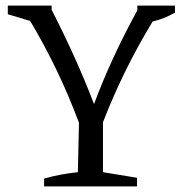

<svg xmlns="http://www.w3.org/2000/svg" viewBox="-20 -668 655 688"><path d="M138 0V-28Q169 -37 199.5 -42.5Q230 -48 259 -51L263 -228Q191 -421 88 -593L8 -617V-648H165V-633Q255 -457 317 -295Q376 -455 472 -631V-648H607V-623Q570 -601 527 -591Q474 -504 429.5 -413.5Q385 -323 349 -230V-51L471 -31V0Z"/></svg>

Font: Piazzolla SC
Style: Regular
Weight: 400
Designer: Juan Pablo del Peral
Foundry: Huerta Tipografica
Version: Version 1.330